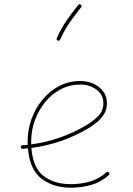

<svg xmlns="http://www.w3.org/2000/svg" viewBox="-20 -875 622 896"><path d="M487.3 -57.6Q450.2 -24.4 404.1 -11.7Q357.9 1 310.1 1Q229.5 1 174.1 -41Q118.7 -83 110.4 -182.6Q98.1 -181.6 85.9 -180.7Q78.1 -179.7 77.1 -188.5Q76.2 -196.3 85 -197.3Q97.2 -198.2 109.4 -199.2Q108.9 -207 108.9 -214.8Q108.9 -268.1 126.7 -318.4Q144.5 -368.7 177.5 -408.9Q210.4 -449.2 255.6 -473.1Q300.8 -497.1 355.5 -497.1Q386.7 -497.1 414.8 -484.9Q442.9 -472.7 460.9 -449.5Q479 -426.3 479 -393.1Q479 -363.3 464.6 -341.1Q450.2 -318.8 429.9 -302.7Q409.7 -286.6 391.6 -275.9Q268.6 -203.1 126.5 -184.6Q133.8 -90.8 184.1 -53.2Q234.4 -15.6 310.1 -15.6Q356.4 -15.6 399.4 -27.8Q442.4 -40 475.6 -70.3Q482.4 -76.2 487.8 -69.8Q493.7 -63 487.3 -57.6ZM355.5 -480.5Q305.7 -480.5 263.4 -458.3Q221.2 -436 190.4 -398.2Q159.7 -360.4 142.6 -313Q125.5 -265.6 125.5 -214.8Q125.5 -208 125.5 -201.2Q263.7 -219.7 382.8 -290.5Q410.2 -306.6 436.3 -331.5Q462.4 -356.4 462.4 -393.1Q462.4 -433.1 429.9 -456.8Q397.5 -480.5 355.5 -480.5ZM356.9 -853Q363.8 -847.2 358.4 -840.8Q331.1 -806.6 306.4 -771.7Q281.7 -736.8 260.7 -690.4Q257.3 -682.6 249.5 -686Q241.7 -689.5 245.1 -697.3Q266.6 -745.1 292 -781.2Q317.4 -817.4 344.7 -851.6Q350.6 -858.4 356.9 -853Z"/></svg>

Font: Mikhak-FD Thin
Style: Regular
Weight: 100
Designer: Amin Abedi
Version: Version 3.2